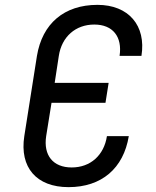

<svg xmlns="http://www.w3.org/2000/svg" viewBox="-20 -760 640 790"><path d="M262 10C398 10 488 -67 510 -200H420C408 -121 352 -71 275 -71C198 -71 158 -121 170 -200L192 -337H414L427 -419H205L222 -530C234 -609 291 -659 368 -659C444 -659 484 -609 472 -530H562C582 -655 509 -740 381 -740C244 -740 154 -663 132 -530L80 -200C60 -71 130 10 262 10Z"/></svg>

Font: JetBrains Mono
Style: Italic
Weight: 400
Italic angle: -9°
Monospace: yes
Designer: Philipp Nurullin, Konstantin Bulenkov
Foundry: JetBrains
Version: Version 2.305